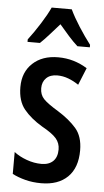

<svg xmlns="http://www.w3.org/2000/svg" viewBox="-55 -801 459 847"><g transform="rotate(5 174.5 -378.0)"><path d="M319 -149Q319 -72 277 -31Q235 10 160 10Q122 10 89.5 1.5Q57 -7 32 -20V-117Q55 -99 88 -87Q121 -75 154 -75Q187 -75 205.5 -93Q224 -111 224 -145Q224 -173 206.5 -193.5Q189 -214 142 -240Q92 -270 62 -306.5Q32 -343 32 -405Q32 -471 74.5 -510.5Q117 -550 187 -550Q223 -550 255 -540.5Q287 -531 316 -513L285 -437Q263 -452 239 -461Q215 -470 190 -470Q159 -470 141.5 -453Q124 -436 124 -408Q124 -379 141.5 -360.5Q159 -342 207 -313Q257 -282 288 -246.5Q319 -211 319 -149ZM228 -766Q244 -732 270 -691.5Q296 -651 322 -617V-606H267Q247 -624 226.5 -647Q206 -670 184 -696Q161 -670 139.5 -646Q118 -622 101 -606H46V-617Q72 -651 98.5 -693Q125 -735 139 -766Z"/></g></svg>

Font: Noto Sans ExtraCondensed Medium
Style: Regular
Weight: 500
Width: 2
Designer: Monotype Design Team
Foundry: Monotype Imaging Inc.
Version: Version 2.013; ttfautohint (v1.8.4.7-5d5b)